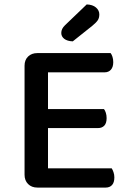

<svg xmlns="http://www.w3.org/2000/svg" viewBox="-20 -847 584 868"><path d="M149 1Q123 1 107 -15Q91 -31 91 -57V-550Q91 -576 107 -591.5Q123 -607 149 -607H480Q485 -601 488.5 -590Q492 -579 492 -566Q492 -544 481.5 -532Q471 -520 453 -520H197V-354H450Q455 -348 458.5 -337Q462 -326 462 -313Q462 -290 451.5 -279Q441 -268 423 -268H197V-86H485Q489 -80 493 -69Q497 -58 497 -45Q497 -22 486.5 -10.5Q476 1 458 1ZM372 -827Q399 -826 414 -813Q429 -800 429 -782Q429 -766 422 -755.5Q415 -745 398 -731L309 -660Q284 -661 270.5 -671.5Q257 -682 257 -698Q257 -717 274 -733Z"/></svg>

Font: Baloo Chettan 2 Medium
Style: Regular
Weight: 500
Designer: Maithili Shingre, Unnati Kotecha and Ek Type
Foundry: Ek Type
Version: Version 1.640;hotconv 1.0.111;makeotfexe 2.5.65597; ttfautoh